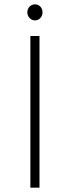

<svg xmlns="http://www.w3.org/2000/svg" viewBox="-20 -865 322 885"><path d="M120 -699H162V0H120ZM176 -808Q176 -793 166 -782Q156 -771 141 -771Q127 -771 116.5 -782Q106 -793 106 -808Q106 -824 116.5 -834.5Q127 -845 141 -845Q156 -845 166 -834.5Q176 -824 176 -808Z"/></svg>

Font: Montserrat arm2 ExtraLight
Style: Regular
Weight: 275
Designer: Julieta Ulanovsky
Foundry: Julieta Ulanovsky
Version: Version 6.000